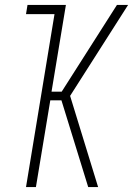

<svg xmlns="http://www.w3.org/2000/svg" viewBox="-20 -755 540 775"><path d="M85 0 200 -698H85L91 -735H246L188 -385H229L452 -735H497L263 -368L376 0H336L228 -350H183L125 0Z"/></svg>

Font: Iosevka Extralight
Style: Italic
Weight: 200
Italic angle: -9°
Monospace: yes
Designer: Belleve Invis
Foundry: Belleve Invis
Version: Version 32.5.0; ttfautohint (v1.8.4)